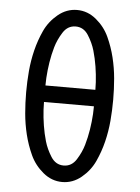

<svg xmlns="http://www.w3.org/2000/svg" viewBox="-53 -785 607 835"><g transform="rotate(5 250.0 -367.5)"><path d="M250 8Q204 8 166.5 -23Q129 -54 109.5 -96.5Q90 -139 79 -184Q68 -229 64 -275Q60 -321 60 -367.5Q60 -414 64 -460Q68 -506 79 -551Q90 -596 109.5 -638.5Q129 -681 166.5 -712Q204 -743 250 -743Q296 -743 333.5 -712Q371 -681 390.5 -638.5Q410 -596 421 -551Q432 -506 436 -460Q440 -414 440 -367.5Q440 -321 436 -275Q432 -229 421 -184Q410 -139 390.5 -96.5Q371 -54 333.5 -23Q296 8 250 8ZM250 -64Q285 -64 305.5 -96.5Q326 -129 335.5 -162Q345 -195 350.5 -229.5Q356 -264 358 -298Q359 -315 359 -332H141Q141 -315 142 -298Q144 -264 149.5 -229.5Q155 -195 164.5 -162Q174 -129 194.5 -96.5Q215 -64 250 -64ZM141 -404H359Q359 -420 358 -437Q356 -471 350.5 -505.5Q345 -540 335.5 -573Q326 -606 305.5 -638.5Q285 -671 250 -671Q215 -671 194.5 -638.5Q174 -606 164.5 -573Q155 -540 149.5 -505.5Q144 -471 142 -437Q141 -420 141 -404Z"/></g></svg>

Font: Iosevka SS08
Style: Regular
Weight: 400
Monospace: yes
Designer: Belleve Invis
Foundry: Belleve Invis
Version: 2.1.0; ttfautohint (v1.8.2)